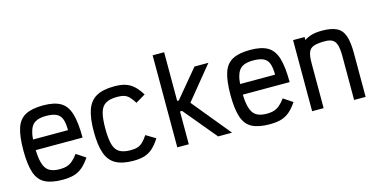

<svg xmlns="http://www.w3.org/2000/svg" viewBox="-79 -1199 3157 1612"><g transform="rotate(-15 1500.0 -393.0)"><path d="M303 14Q206 14 149.5 -15.5Q93 -45 69.5 -116Q46 -187 46 -309Q46 -432 69.5 -502.5Q93 -573 149.5 -602.5Q206 -632 303 -632Q399 -632 453.5 -600.5Q508 -569 531 -493Q554 -417 554 -285H147Q149 -217 161 -175Q175 -122 209 -100Q243 -78 303 -78Q338 -78 364.5 -86.5Q391 -95 414 -114.5Q437 -134 462 -168L542 -115Q509 -66 476 -38Q443 -10 402 2Q361 14 303 14ZM148 -377H452Q452 -439 438.5 -474.5Q425 -510 392.5 -525Q360 -540 303 -540Q243 -540 209 -519.5Q175 -499 161 -451Q151 -421 148 -377Z M918 14Q821 14 764 -18Q707 -50 682.5 -121Q658 -192 658 -309Q658 -426 683 -497Q708 -568 765.5 -600Q823 -632 922 -632Q978 -632 1017.5 -619.5Q1057 -607 1088.5 -578.5Q1120 -550 1151 -500L1067 -450Q1044 -486 1025 -505.5Q1006 -525 982.5 -532.5Q959 -540 922 -540Q859 -540 823 -519Q787 -498 772.5 -448Q758 -398 758 -309Q758 -221 772 -170.5Q786 -120 821 -99Q856 -78 918 -78Q954 -78 978.5 -86Q1003 -94 1023.5 -113.5Q1044 -133 1068 -169L1151 -119Q1120 -70 1087.5 -40.5Q1055 -11 1015 1.5Q975 14 918 14Z M1301 0V-800H1401V-377H1415L1616 -618H1737L1504 -333L1777 0H1656L1419 -285H1401V0Z M2103 14Q2006 14 1949.5 -15.5Q1893 -45 1869.5 -116Q1846 -187 1846 -309Q1846 -432 1869.5 -502.5Q1893 -573 1949.5 -602.5Q2006 -632 2103 -632Q2199 -632 2253.5 -600.5Q2308 -569 2331 -493Q2354 -417 2354 -285H1947Q1949 -217 1961 -175Q1975 -122 2009 -100Q2043 -78 2103 -78Q2138 -78 2164.5 -86.5Q2191 -95 2214 -114.5Q2237 -134 2262 -168L2342 -115Q2309 -66 2276 -38Q2243 -10 2202 2Q2161 14 2103 14ZM1948 -377H2252Q2252 -439 2238.5 -474.5Q2225 -510 2192.5 -525Q2160 -540 2103 -540Q2043 -540 2009 -519.5Q1975 -499 1961 -451Q1951 -421 1948 -377Z M2473 0V-618H2573V-592Q2600 -611 2637 -621.5Q2674 -632 2728 -632Q2808 -632 2854 -609Q2900 -586 2919 -531Q2938 -476 2938 -380V0H2838V-380Q2838 -441 2828 -476Q2818 -511 2794 -525.5Q2770 -540 2728 -540Q2664 -540 2630.5 -528Q2597 -516 2585 -484Q2573 -452 2573 -391V0Z"/></g></svg>

Font: Victor Mono Thin
Style: Bold
Weight: 700
Monospace: yes
Version: Version 1.561;gftools[0.9.30]